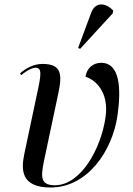

<svg xmlns="http://www.w3.org/2000/svg" viewBox="-20 -823 589 853"><path d="M336 -606 481 -764 483 -776C452 -810 404 -818 385 -766L327 -610ZM205 10C367 10 479 -150 502 -310C519 -431 513 -544 429 -544C395 -544 365 -521 360 -482C403 -469 465 -415 449 -303C429 -162 339 0 224 0C151 0 162 -46 182 -139L239 -408C257 -492 254 -539 169 -539C127 -539 93 -518 69 -497L74 -489C104 -514 126 -522 138 -522C167 -522 163 -492 146 -413L88 -139C74 -71 71 10 205 10Z"/></svg>

Font: Noto Serif Display
Style: Italic
Weight: 400
Italic angle: -12°
Designer: Monotype Design Team
Foundry: Monotype Imaging Inc.
Version: Version 2.009